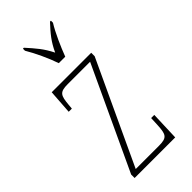

<svg xmlns="http://www.w3.org/2000/svg" viewBox="-244 -815 863 863"><g transform="rotate(-45 187.5 -383.0)"><path d="M174 -606H215C232 -651 260 -715 284 -753V-766H278C241 -726 218 -699 196 -651C172 -699 148 -726 112 -766H106V-753C129 -715 159 -651 174 -606ZM50 0H308L313 -138H293L291 -95C288 -39 282 -25 230 -25H82L310 -514V-536H59L51 -420H71L73 -442C78 -497 84 -511 136 -511H278L50 -22Z"/></g></svg>

Font: Noto Serif Lao ExtraCondensed Thin
Style: Regular
Weight: 100
Width: 2
Designer: Monotype Design Team
Foundry: Monotype Imaging Inc.
Version: Version 2.003